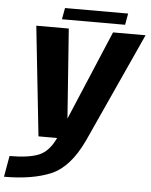

<svg xmlns="http://www.w3.org/2000/svg" viewBox="-99 -751 815 1034"><g transform="rotate(5 308.5 -234.0)"><path d="M127.9 0H384.9L655.1 -592.7H479.1L275.7 -110.6H274.9L239.9 -592.7H64.3ZM-38.1 232.8Q117 232.8 216.4 190.1Q315.8 147.4 384.9 0L228.9 -0.5Q194.7 74.2 139.8 96.6Q85 119 -18.2 119ZM198.9 -639.3H540.3L551.3 -700.9H210.1Z"/></g></svg>

Font: Anybody Thin
Style: Italic
Weight: 100
Italic angle: -10°
Designer: Tyler Finck
Foundry: Etcetera Type Company
Version: Version 1.114;gftools[0.9.25]